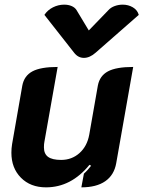

<svg xmlns="http://www.w3.org/2000/svg" viewBox="-20 -797 617 826"><path d="M480 -95Q471 -44 433 -17.5Q395 9 330 9L341 -50Q349 -57 357.5 -66.5Q366 -76 372 -84L365 -88Q286 9 178 9Q111 9 70 -32.5Q29 -74 29 -140Q29 -158 32 -177L76 -429Q84 -471 119.5 -490Q155 -509 228 -509L171 -187Q169 -178 169 -163Q169 -135 187 -122Q205 -109 243 -109Q289 -109 322 -138.5Q355 -168 364 -218L401 -429Q409 -471 444.5 -490Q480 -509 553 -509ZM447 -754Q457 -765 473.5 -771Q490 -777 508 -777Q532 -777 551.5 -765.5Q571 -754 577 -733L391 -570Q366 -548 341 -548Q316 -548 299 -570L171 -733Q185 -754 208 -765.5Q231 -777 256 -777Q274 -777 288 -771Q302 -765 309 -754L362 -666Z"/></svg>

Font: K2D ExtraBold
Style: Italic
Weight: 800
Italic angle: -10°
Designer: Katatrad Aksorn Co.,Ltd.
Foundry: Cadson Demak Co.,Ltd.
Version: Version 1.000; ttfautohint (v1.6)